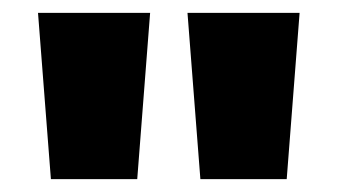

<svg xmlns="http://www.w3.org/2000/svg" viewBox="-20 -734 524 298"><path d="M213 -714 193 -456H59L39 -714ZM445 -714 425 -456H291L271 -714Z"/></svg>

Font: Noto Sans ExtraCondensed Black
Style: Regular
Weight: 900
Width: 2
Designer: Monotype Design Team
Foundry: Monotype Imaging Inc.
Version: Version 2.013; ttfautohint (v1.8.4.7-5d5b)